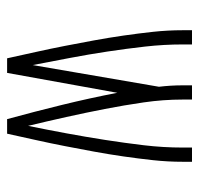

<svg xmlns="http://www.w3.org/2000/svg" viewBox="-30 -530 560 540"><g transform="rotate(90 250.0 -260.0)"><path d="M144 0Q135 -41 126 -81.5Q117 -122 109 -163Q101 -204 93.5 -245Q86 -286 80 -327.5Q74 -369 69.5 -410.5Q65 -452 65 -494V-520H105V-494Q105 -441 111 -388Q117 -335 125 -282Q133 -229 143 -176.5Q153 -124 163 -72L224 -427Q222 -444 221 -460.5Q220 -477 220 -494V-520H260V-494Q260 -439 268 -384Q276 -329 286.5 -275Q297 -221 309 -167Q321 -113 334 -59Q345 -113 355 -167Q365 -221 373.5 -275.5Q382 -330 388.5 -384.5Q395 -439 395 -494V-520H435V-494Q435 -452 430.5 -410.5Q426 -369 420 -327.5Q414 -286 406.5 -245Q399 -204 391 -163Q383 -122 374 -81.5Q365 -41 356 0H315Q294 -77 275 -154.5Q256 -232 241 -310L185 0Z"/></g></svg>

Font: Iosevka SS18 Extralight
Style: Regular
Weight: 200
Monospace: yes
Designer: Belleve Invis
Foundry: Belleve Invis
Version: Version 25.1.1; ttfautohint (v1.8.4)